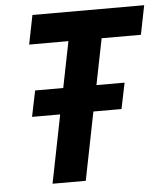

<svg xmlns="http://www.w3.org/2000/svg" viewBox="-51 -743 675 789"><g transform="rotate(-5 286.5 -349.0)"><path d="M327 -281 271 0H134L190 -281H74L96 -388H212L250 -578H88L112 -698H573L549 -578H387L349 -388H465L443 -281Z"/></g></svg>

Font: IBM Plex Sans Cond
Style: Bold Italic
Weight: 700
Width: 3
Italic angle: -11°
Designer: Mike Abbink, Paul van der Laan, Pieter van Rosmalen
Foundry: Bold Monday
Version: Version 1.3